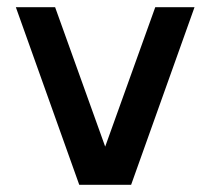

<svg xmlns="http://www.w3.org/2000/svg" viewBox="-20 -513 584 533"><path d="M200 0H344L520 -493H411L272 -106L133 -493H24Z"/></svg>

Font: Meta Space Medium
Style: Regular
Weight: 500
Designer: Meta Pool / Florian Karsten
Foundry: Meta Pool / Florian Karsten
Version: Version 2.000;Glyphs 3.1.1 (3137)